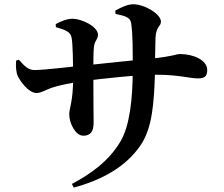

<svg xmlns="http://www.w3.org/2000/svg" viewBox="-20 -813 1040 893"><path d="M314.4 42.5 323.1 59.4C457.6 23.4 566.1 -39 632 -134.8C688.1 -214.2 696.4 -331.6 700.9 -475.1C701.1 -518.8 701.2 -575.1 703.2 -636.4C706 -692.6 728.5 -688.3 728.5 -712.7C728.5 -747.2 653.3 -793.2 599.8 -793.2C574.6 -793.2 545.7 -780 516.3 -763.9L517 -748.6C565.8 -738.3 586.7 -730.7 590.2 -704.4C597.8 -650.5 597.6 -580.2 597.3 -479.5C597 -355.6 583.2 -227.5 541.3 -156.9C485.1 -60.6 396.7 -1.3 314.4 42.5ZM367.4 -181.8C400.1 -181.8 415.4 -200.9 415.4 -240.9C415.4 -292.4 413.9 -374.6 414.2 -466.5C414.2 -504.3 414 -563.5 416.4 -590.3C419.2 -625.6 435.7 -627.8 435.7 -650.8C435.7 -691 357.2 -725.8 318 -725.8C293 -725.8 263.3 -714.7 239.1 -700.8L239.9 -686.8C286.4 -673.6 308 -664.2 313 -638.2C318.8 -608 320 -520.2 320 -446.2C320 -342.2 302 -308.6 302 -281.7C302 -240.7 330.3 -181.8 367.4 -181.8ZM150.2 -380.4C171.9 -380.4 194.6 -396 220.6 -404.9C254.6 -416.3 307.9 -427 370.9 -436.2C449.7 -446.5 616.4 -465.4 709.6 -465.4C810.3 -465.4 863.2 -448.4 899.5 -448.4C926.9 -448.4 943.8 -453.9 943.8 -487.3C943.8 -534.7 877.4 -561.6 817.7 -561.6C797.4 -561.6 785.4 -550.5 687.2 -541C625.5 -535.4 447.5 -516.4 363.9 -507.7C312.8 -502.7 183.9 -487.2 140.4 -487.2C112 -487.2 95.5 -504.2 67.6 -535.1L54.9 -531.1C52.7 -503.7 55.2 -475.1 62.4 -459.7C72.4 -438.4 111.2 -380.4 150.2 -380.4Z"/></svg>

Font: Source Han Serif TW VF
Style: Regular
Weight: 250
Designer: Ryoko NISHIZUKA 西塚涼子 (kana & ideographs); Frank Grießhammer (Latin, Greek & Cyrillic); Wenlong ZHANG 张文龙 (bopomofo); San
Foundry: Adobe
Version: Version 2.002;hotconv 1.1.0;makeotfexe 2.6.0